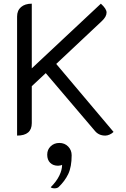

<svg xmlns="http://www.w3.org/2000/svg" viewBox="-20 -729 687 1045"><path d="M73 -639Q73 -672 94.5 -690.5Q116 -709 153 -709V-357L529 -709Q560 -681 560 -661Q560 -638 534 -614L286 -381L598 -11Q589 -2 576.5 3.5Q564 9 553 9Q518 9 497 -16L229 -331L153 -260V-59Q153 9 73 9ZM318 168Q315 170 308.5 171.5Q302 173 296 173Q269 173 253 157Q237 141 237 113Q237 85 256 67Q275 49 303 49Q332 49 351 68.5Q370 88 370 116Q370 179 351.5 218Q333 257 298 290Q290 296 277 296Q262 296 256 290Q287 259 302.5 227.5Q318 196 318 168Z"/></svg>

Font: K2D Light
Style: Regular
Weight: 300
Designer: Katatrad Aksorn Co.,Ltd.
Foundry: Cadson Demak Co.,Ltd.
Version: Version 1.000; ttfautohint (v1.6)